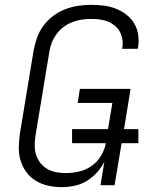

<svg xmlns="http://www.w3.org/2000/svg" viewBox="-20 -763 640 791"><path d="M234 8Q206 8 178.5 2Q151 -4 128 -18Q105 -32 89 -53.5Q73 -75 65 -101Q57 -127 57.5 -155.5Q58 -184 62 -213L119 -558Q124 -584 133.5 -610Q143 -636 160 -658.5Q177 -681 200 -698Q223 -715 249 -725Q275 -735 301.5 -739Q328 -743 354 -743Q381 -743 406.5 -740Q432 -737 455.5 -728Q479 -719 499 -704Q519 -689 532 -668Q545 -647 549 -621.5Q553 -596 549 -570Q549 -568 548.5 -566Q548 -564 547 -562H483Q483 -563 483.5 -564.5Q484 -566 484 -567Q487 -585 484 -602Q481 -619 473 -633.5Q465 -648 451.5 -658.5Q438 -669 422.5 -675Q407 -681 389.5 -683Q372 -685 354 -685Q335 -685 315.5 -682Q296 -679 277 -671.5Q258 -664 241.5 -651.5Q225 -639 212.5 -622Q200 -605 193 -586.5Q186 -568 183 -548L126 -203Q123 -183 123 -163Q123 -143 129 -124.5Q135 -106 147 -91Q159 -76 175.5 -66.5Q192 -57 212 -53.5Q232 -50 252 -50Q279 -50 306.5 -56.5Q334 -63 357.5 -79.5Q381 -96 396 -121Q411 -146 416 -173H277V-231H425L443 -339H300L309 -397H518L491 -231H550V-173H481L452 0H394L410 -97Q398 -73 379 -52Q360 -31 336.5 -17Q313 -3 286.5 2.5Q260 8 234 8Z"/></svg>

Font: Iosevka Curly Light Extended
Style: Italic
Weight: 300
Width: 7
Italic angle: -9°
Monospace: yes
Designer: Belleve Invis
Foundry: Belleve Invis
Version: Version 11.1.0; ttfautohint (v1.8.3)